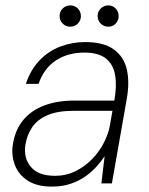

<svg xmlns="http://www.w3.org/2000/svg" viewBox="-20 -680 552 712"><path d="M172 12Q118 12 84 -9.5Q50 -31 36 -66Q22 -101 27 -140Q35 -197 65.5 -234Q96 -271 144.5 -289Q193 -307 254 -307H404Q414 -364 406.5 -403.5Q399 -443 371.5 -464Q344 -485 293 -485Q232 -485 187.5 -456Q143 -427 123 -369H76Q93 -421 126.5 -456Q160 -491 204 -507.5Q248 -524 296 -524Q365 -524 402.5 -496.5Q440 -469 450.5 -421.5Q461 -374 450 -313L395 0H356L368 -101Q357 -84 340 -64.5Q323 -45 299 -27.5Q275 -10 243.5 1Q212 12 172 12ZM184 -28Q225 -28 259.5 -45Q294 -62 320.5 -89Q347 -116 364 -148.5Q381 -181 387 -212L397 -269H252Q194 -269 156.5 -253Q119 -237 99.5 -208.5Q80 -180 74 -142Q67 -93 95 -60.5Q123 -28 184 -28ZM240 -581Q224 -581 212.5 -592.5Q201 -604 201 -621Q201 -637 212.5 -648.5Q224 -660 241 -660Q257 -660 268.5 -648.5Q280 -637 280 -620Q280 -604 268.5 -592.5Q257 -581 240 -581ZM382 -581Q365 -581 353.5 -592.5Q342 -604 342 -621Q342 -637 353.5 -648.5Q365 -660 382 -660Q398 -660 409 -648.5Q420 -637 420 -620Q420 -604 409 -592.5Q398 -581 382 -581Z"/></svg>

Font: DM Sans 12pt ExtraLight
Style: Italic
Weight: 250
Italic angle: -10°
Version: Version 4.004;gftools[0.9.30]